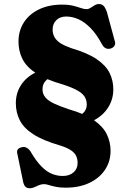

<svg xmlns="http://www.w3.org/2000/svg" viewBox="-20 -736 658 976"><path d="M336.5 -95.5 332.5 -137Q375 -138.5 398 -157Q421 -175.5 421 -205Q421 -227.5 410 -244.8Q399 -262 372.5 -276.8Q346 -291.5 300 -306.5Q213.5 -331 164 -363.2Q114.5 -395.5 94.2 -436Q74 -476.5 74 -524.5Q74 -579 101 -621.5Q128 -664 178 -688.2Q228 -712.5 295.5 -712.5Q329 -712.5 352 -706.8Q375 -701 391 -695.2Q407 -689.5 419.5 -689.5Q430 -689.5 440 -696Q450 -702.5 460.8 -709Q471.5 -715.5 483 -715.5Q497 -715.5 506.2 -706.5Q515.5 -697.5 523.5 -674.5L563 -529Q568.5 -513.5 561.5 -502.8Q554.5 -492 539.5 -488.5Q514 -483.5 499.5 -509Q471 -562.5 440 -593.8Q409 -625 378 -638.5Q347 -652 317 -652Q285 -652 266.2 -633.5Q247.5 -615 247.5 -585.5Q247.5 -563 258 -545.5Q268.5 -528 289.8 -515Q311 -502 343 -491Q426 -466.5 472.2 -434.8Q518.5 -403 537.2 -364.8Q556 -326.5 556 -282Q556 -231.5 529.8 -189.8Q503.5 -148 454.5 -122.8Q405.5 -97.5 336.5 -95.5ZM271.5 -392.5 277 -350Q242 -351 219 -331.8Q196 -312.5 196 -282.5Q196 -258 211 -240.5Q226 -223 255.8 -209.2Q285.5 -195.5 330 -180.5Q412 -157 458 -124.8Q504 -92.5 523 -53.2Q542 -14 542 31Q542 84.5 514 126.8Q486 169 434.8 193.5Q383.5 218 313 218Q284 218 263 213.5Q242 209 227.8 204.5Q213.5 200 204.5 200Q191 200 178.2 205.2Q165.5 210.5 154.2 215.8Q143 221 133 221Q118 221 110 213.8Q102 206.5 98 190L68 45Q61.5 20 88.5 13Q101 9 112.5 13.8Q124 18.5 134 32Q163 82 189.8 109.2Q216.5 136.5 243.5 147.5Q270.5 158.5 299 158.5Q333 158.5 353.8 140.2Q374.5 122 374.5 92.5Q374.5 71.5 366.5 55.5Q358.5 39.5 339.2 27Q320 14.5 287 4Q199 -21.5 149.8 -53.2Q100.5 -85 80.5 -124.8Q60.5 -164.5 60.5 -211.5Q60.5 -262 86 -302.2Q111.5 -342.5 158.8 -366.5Q206 -390.5 271.5 -392.5Z"/></svg>

Font: Fraunces Black
Style: Regular
Weight: 900
Version: Version 1.000;[b76b70a41]